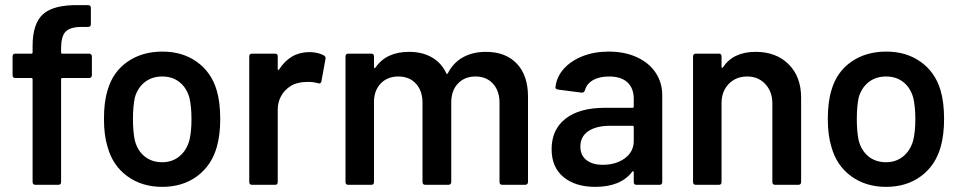

<svg xmlns="http://www.w3.org/2000/svg" viewBox="-20 -720 3747 748"><path d="M107 -11V-411Q107 -416 102 -416H40Q29 -416 29 -427V-500Q29 -511 40 -511H102Q107 -511 107 -516V-541Q107 -629 148.5 -665.5Q190 -702 289 -700H323Q334 -700 334 -689V-626Q334 -615 323 -615H293Q251 -614 234.5 -595.5Q218 -577 218 -532V-516Q218 -511 222 -511H327Q332 -511 335 -508Q338 -505 338 -500V-427Q338 -422 335 -419Q332 -416 327 -416H222Q218 -416 218 -411V-11Q218 0 207 0H118Q107 0 107 -11Z M399 -148Q385 -193 385 -257Q385 -323 399 -368Q419 -439 476 -479Q533 -519 613 -519Q691 -519 747 -479Q803 -439 824 -369Q838 -322 838 -257Q838 -195 825 -149Q805 -76 748.5 -34Q692 8 612 8Q533 8 476 -33.5Q419 -75 399 -148ZM505 -174Q515 -134 543 -111Q571 -88 612 -88Q651 -88 679 -111Q707 -134 718 -174Q726 -208 726 -256Q726 -304 718 -339Q707 -378 679.5 -400Q652 -422 612 -422Q572 -422 544 -400Q516 -378 505 -339Q498 -304 498 -256Q498 -209 505 -174Z M951 -11V-500Q951 -511 962 -511H1052Q1062 -511 1062 -500V-451Q1062 -448 1063.5 -447.5Q1065 -447 1067 -449Q1111 -517 1185 -517Q1218 -517 1242 -504Q1250 -499 1248 -490L1232 -402Q1229 -392 1218 -396Q1200 -401 1181 -401Q1137 -401 1111 -384Q1088 -369 1075 -345.5Q1062 -322 1062 -292V-11Q1062 0 1052 0H962Q951 0 951 -11Z M1326 -11V-500Q1326 -511 1337 -511H1427Q1437 -511 1437 -500V-458Q1437 -455 1439 -454.5Q1441 -454 1443 -457Q1485 -518 1574 -518Q1625 -518 1662.5 -496.5Q1700 -475 1719 -434Q1722 -429 1725 -435Q1746 -476 1784 -497Q1822 -518 1873 -518Q1950 -518 1993.5 -472Q2037 -426 2037 -344V-11Q2037 -6 2034 -3Q2031 0 2026 0H1937Q1926 0 1926 -11V-320Q1926 -366 1900.5 -394Q1875 -422 1833 -422Q1790 -422 1764 -394.5Q1738 -367 1738 -321V-11Q1738 -6 1735 -3Q1732 0 1727 0H1637Q1626 0 1626 -11V-320Q1626 -366 1600.5 -394Q1575 -422 1532 -422Q1491 -422 1465 -396.5Q1439 -371 1437 -328V-11Q1437 0 1427 0H1337Q1326 0 1326 -11Z M2129 -139Q2129 -215 2183 -257.5Q2237 -300 2336 -300H2444Q2449 -300 2449 -305V-335Q2449 -376 2424.5 -399Q2400 -422 2353 -422Q2315 -422 2290.5 -408Q2266 -394 2259 -369Q2256 -359 2247 -359L2154 -371Q2142 -374 2144 -380Q2148 -420 2176 -451.5Q2204 -483 2249.5 -501Q2295 -519 2351 -519Q2414 -519 2461.5 -497Q2509 -475 2534.5 -436.5Q2560 -398 2560 -349V-11Q2560 0 2549 0H2459Q2449 0 2449 -11V-49Q2449 -52 2447 -53Q2445 -54 2443 -51Q2398 8 2299 8Q2222 8 2175.5 -30Q2129 -68 2129 -139ZM2328 -78Q2380 -78 2414.5 -103.5Q2449 -129 2449 -171V-225Q2449 -230 2444 -230H2358Q2303 -230 2272 -209Q2241 -188 2241 -149Q2241 -115 2264.5 -96.5Q2288 -78 2328 -78Z M2680 -11V-500Q2680 -511 2691 -511H2781Q2791 -511 2791 -500V-459Q2791 -457 2793 -456Q2795 -455 2796 -457Q2836 -518 2924 -518Q3004 -518 3052.5 -469.5Q3101 -421 3101 -340V-11Q3101 0 3090 0H3000Q2989 0 2989 -11V-317Q2989 -363 2961.5 -392.5Q2934 -422 2891 -422Q2847 -422 2819 -393Q2791 -364 2791 -318V-11Q2791 0 2781 0H2691Q2680 0 2680 -11Z M3219 -148Q3205 -193 3205 -257Q3205 -323 3219 -368Q3239 -439 3296 -479Q3353 -519 3433 -519Q3511 -519 3567 -479Q3623 -439 3644 -369Q3658 -322 3658 -257Q3658 -195 3645 -149Q3625 -76 3568.5 -34Q3512 8 3432 8Q3353 8 3296 -33.5Q3239 -75 3219 -148ZM3325 -174Q3335 -134 3363 -111Q3391 -88 3432 -88Q3471 -88 3499 -111Q3527 -134 3538 -174Q3546 -208 3546 -256Q3546 -304 3538 -339Q3527 -378 3499.5 -400Q3472 -422 3432 -422Q3392 -422 3364 -400Q3336 -378 3325 -339Q3318 -304 3318 -256Q3318 -209 3325 -174Z"/></svg>

Font: Barlow GEO Semi Bold
Style: Regular
Weight: 600
Designer: Jeremy Tribby
Foundry: Tribby Type
Version: Version 1.408